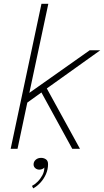

<svg xmlns="http://www.w3.org/2000/svg" viewBox="-20 -802 560 1035"><path d="M37.5 0 203.5 -781.5H240.5L134 -281.5L120 -288.5L463.5 -531H520.5L214.5 -312.5L227.5 -334L411 0H369.5L200 -309.5L208 -307L119 -243L130.5 -264.5L74.5 0ZM192.5 112.5Q179.5 112.5 170.2 104.5Q161 96.5 161 84.5Q161 69.5 172.5 59.2Q184 49 201.5 49Q216 49 227.5 56.8Q239 64.5 239 83Q239 110.5 228.2 135.5Q217.5 160.5 199.5 180.8Q181.5 201 159 213.5L152.5 200Q167 193 182.2 178Q197.5 163 208.2 143.2Q219 123.5 219 101Q216.5 105 208.8 108.8Q201 112.5 192.5 112.5Z"/></svg>

Font: Epilogue ExtraLight
Style: Italic
Weight: 250
Italic angle: -12°
Designer: Tyler Finck
Foundry: Etcetera Type Co
Version: Version 2.112